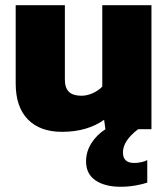

<svg xmlns="http://www.w3.org/2000/svg" viewBox="-20 -494 644 734"><path d="M450 89Q450 129 493 129Q506 129 520 126Q534 123 543 118V204Q527 210 498.5 215Q470 220 441 220Q381 220 345 195.5Q309 171 309 123Q309 86 329 54Q349 22 383 0L378 -36Q313 10 217 10Q133 10 86.5 -37.5Q40 -85 40 -175V-474H228V-190Q228 -158 243.5 -143Q259 -128 291 -128Q313 -128 335 -138Q357 -148 371 -163V-474H559V0H508Q450 44 450 89Z"/></svg>

Font: Kanit Bold
Style: Regular
Weight: 700
Designer: Katatrad Team
Foundry: CadsonDemak
Version: Version 1.000